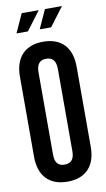

<svg xmlns="http://www.w3.org/2000/svg" viewBox="-97 -921 537 977"><g transform="rotate(-10 171.0 -432.5)"><path d="M89 -875 45 -778H104L177 -875ZM209 -875 165 -778H224L297 -875ZM171 -713C76 -713 24 -657 24 -558V-144C24 -46 76 10 171 10C265 10 317 -46 317 -144V-558C317 -657 265 -713 171 -713ZM221 -138C221 -94 201 -78 171 -78C140 -78 121 -94 121 -138V-564C121 -608 140 -625 171 -625C201 -625 221 -608 221 -564Z"/></g></svg>

Font: Modon Arabic
Style: Bold
Weight: 700
Designer: Ahmedzaza
Foundry: Ahmedzaza
Version: Version 2.010